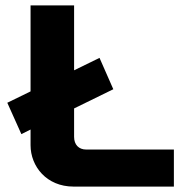

<svg xmlns="http://www.w3.org/2000/svg" viewBox="-20 -690 676 710"><path d="M7 -310 59 -194 93 -211V-153C93 -75 152 0 252 0H623V-137H299C271 -137 254 -155 254 -184V-289L399 -360L348 -476L254 -430V-670H93V-352Z"/></svg>

Font: LT Wave Alt Black
Style: Regular
Weight: 900
Designer: Daniel Lyons
Version: Version 2.5 (Glyphs App)